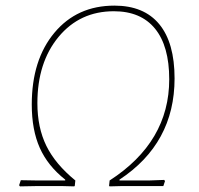

<svg xmlns="http://www.w3.org/2000/svg" viewBox="-20 -662 707 683"><path d="M51 1 48 -3 54 -21 112 -20H212V-23Q150 -72 121.5 -136Q93 -200 93 -290Q93 -449 173.5 -545.5Q254 -642 387 -642Q492 -642 546.5 -576Q601 -510 601 -383Q601 -152 405 -23V-20H510L564 -22L567 -18L561 0H408L370 1L368 -1L370 -20Q582 -157 582 -380Q582 -498 531.5 -560Q481 -622 385 -622Q264 -622 188.5 -531Q113 -440 113 -295Q113 -208 145 -143Q177 -78 248 -20L246 -1L244 1L205 0H105Z"/></svg>

Font: Alegreya Sans Thin
Style: Italic
Weight: 100
Italic angle: -7°
Designer: Juan Pablo del Peral
Foundry: Huerta Tipografica
Version: Version 2.007